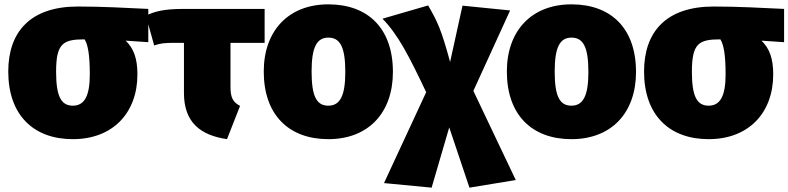

<svg xmlns="http://www.w3.org/2000/svg" viewBox="-20 -618 3626 883"><path d="M662 -577C557 -582 450 -588 338 -588C120 -588 18 -472 18 -289C18 -89 134 22 315 22C499 22 612 -99 612 -276C612 -349 595 -395 558 -431L662 -424ZM315 -132C261 -132 238 -175 238 -288C238 -419 270 -437 369 -437C384 -413 393 -368 393 -276C393 -178 369 -132 315 -132Z M1197 -421V-577H826C735 -577 692 -566 651 -546L689 -409C719 -419 734 -421 787 -421H826V-190C826 -56 901 4 1024 22L1084 -131C1051 -148 1040 -170 1040 -218V-421Z M1490 -598C1307 -598 1193 -477 1193 -289C1193 -89 1309 22 1490 22C1674 22 1787 -99 1787 -287C1787 -488 1672 -598 1490 -598ZM1490 -445C1544 -445 1568 -402 1568 -287C1568 -178 1544 -132 1490 -132C1436 -132 1413 -175 1413 -289C1413 -399 1436 -445 1490 -445Z M2157 -200 2326 -570 2107 -592 2050 -333C2009 -484 1992 -518 1949 -593L1739 -532C1812 -457 1861 -360 1940 -194L1746 224L1965 245L2046 -32L2139 245L2352 210Z M2608 -598C2425 -598 2311 -477 2311 -289C2311 -89 2427 22 2608 22C2792 22 2905 -99 2905 -287C2905 -488 2790 -598 2608 -598ZM2608 -445C2662 -445 2686 -402 2686 -287C2686 -178 2662 -132 2608 -132C2554 -132 2531 -175 2531 -289C2531 -399 2554 -445 2608 -445Z M3586 -577C3481 -582 3374 -588 3262 -588C3044 -588 2942 -472 2942 -289C2942 -89 3058 22 3239 22C3423 22 3536 -99 3536 -276C3536 -349 3519 -395 3482 -431L3586 -424ZM3239 -132C3185 -132 3162 -175 3162 -288C3162 -419 3194 -437 3293 -437C3308 -413 3317 -368 3317 -276C3317 -178 3293 -132 3239 -132Z"/></svg>

Font: Glow Sans SC Normal Heavy
Style: Regular
Weight: 900
Designer: Ryoko NISHIZUKA (kana, bopomofo & ideographs); Paul D. Hunt (Latin, Greek & Cyrillic); Sandoll Communications, Soo-young
Version: Version 0.93